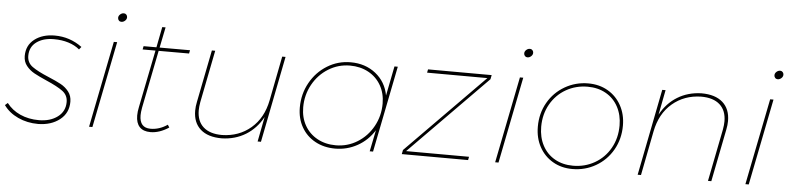

<svg xmlns="http://www.w3.org/2000/svg" viewBox="-48 -914 4709 1145"><g transform="rotate(5 2306.0 -341.0)"><path d="M-5 -85 11 -99Q42 -58 92 -35.5Q142 -13 204 -13Q272 -13 316 -46Q360 -79 360 -135Q360 -176 327.5 -200Q295 -224 230 -252Q182 -273 154 -288.5Q126 -304 106.5 -328.5Q87 -353 87 -387Q87 -451 134.5 -487.5Q182 -524 255 -524Q346 -524 419 -470L406 -454Q379 -477 339.5 -489.5Q300 -502 252 -502Q188 -502 148 -472.5Q108 -443 108 -390Q108 -349 140.5 -325.5Q173 -302 238 -275Q286 -255 314.5 -239.5Q343 -224 362.5 -199Q382 -174 382 -139Q382 -71 331 -31Q280 9 202 10Q136 10 81 -15.5Q26 -41 -5 -85Z M629 -517 526 0H506L609 -517ZM675 -670Q675 -658 665 -649Q655 -640 643 -640Q634 -640 628 -646.5Q622 -653 622 -662Q622 -674 632 -683Q642 -692 654 -692Q663 -692 669 -685.5Q675 -679 675 -670Z M811 -141Q806 -113 806 -95Q806 -20 872 -20Q925 -20 973 -53L983 -37Q927 0 873 0Q830 0 808 -23.5Q786 -47 786 -92Q786 -115 792 -143L861 -487H784L788 -507H865L889 -630H909L884 -507H1066L1062 -487H880Z M1128 -151Q1128 -176 1134 -204L1196 -517H1216L1154 -204Q1149 -176 1149 -155Q1149 -90 1188 -55Q1227 -20 1300 -20Q1401 -22 1472.5 -83Q1544 -144 1565 -251L1617 -517H1637L1535 0H1515L1544 -149Q1506 -79 1443 -40.5Q1380 -2 1300 0Q1217 0 1172.5 -39.5Q1128 -79 1128 -151Z M1748 -224Q1748 -305 1785.5 -372.5Q1823 -440 1887 -479.5Q1951 -519 2027 -519Q2115 -519 2177 -470Q2239 -421 2254 -340L2289 -517H2309L2206 0H2186L2212 -128Q2173 -66 2111.5 -32Q2050 2 1979 2Q1912 2 1859.5 -26.5Q1807 -55 1777.5 -106.5Q1748 -158 1748 -224ZM2238 -290Q2238 -351 2211 -398.5Q2184 -446 2135.5 -472.5Q2087 -499 2025 -499Q1955 -499 1896 -462.5Q1837 -426 1802.5 -363.5Q1768 -301 1768 -227Q1768 -166 1795 -118.5Q1822 -71 1870.5 -44.5Q1919 -18 1981 -18Q2051 -18 2110 -54.5Q2169 -91 2203.5 -153.5Q2238 -216 2238 -290Z M2871 -516 2866 -491 2402 -20 2779 -19 2775 1 2378 0 2383 -25 2847 -496 2486 -497 2490 -517Z M3060 -517 2957 0H2937L3040 -517ZM3106 -670Q3106 -658 3096 -649Q3086 -640 3074 -640Q3065 -640 3059 -646.5Q3053 -653 3053 -662Q3053 -674 3063 -683Q3073 -692 3085 -692Q3094 -692 3100 -685.5Q3106 -679 3106 -670Z M3677 -284Q3677 -204 3640 -139Q3603 -74 3539 -37Q3475 0 3399 0Q3333 0 3281.5 -30Q3230 -60 3201 -113Q3172 -166 3172 -234Q3172 -314 3209 -378.5Q3246 -443 3310 -480Q3374 -517 3450 -517Q3516 -517 3567.5 -487Q3619 -457 3648 -404Q3677 -351 3677 -284ZM3192 -235Q3192 -172 3218 -123Q3244 -74 3291.5 -47Q3339 -20 3401 -20Q3472 -20 3530.5 -53.5Q3589 -87 3623 -147Q3657 -207 3657 -283Q3657 -345 3631 -394Q3605 -443 3557.5 -470Q3510 -497 3448 -497Q3377 -497 3318.5 -463.5Q3260 -430 3226 -370Q3192 -310 3192 -235Z M4299 -366Q4299 -342 4293 -313L4231 0H4211L4273 -313Q4278 -341 4278 -362Q4278 -427 4239 -462Q4200 -497 4127 -497Q4026 -495 3954.5 -434Q3883 -373 3862 -266L3810 0H3790L3892 -517H3912L3883 -368Q3921 -438 3984 -476.5Q4047 -515 4127 -517Q4210 -517 4254.5 -477.5Q4299 -438 4299 -366Z M4558 -517 4455 0H4435L4538 -517ZM4604 -670Q4604 -658 4594 -649Q4584 -640 4572 -640Q4563 -640 4557 -646.5Q4551 -653 4551 -662Q4551 -674 4561 -683Q4571 -692 4583 -692Q4592 -692 4598 -685.5Q4604 -679 4604 -670Z"/></g></svg>

Font: Gontserrat Thin
Style: Italic
Weight: 250
Italic angle: -11.3°
Designer: Julieta Ulanovsky
Foundry: Julieta Ulanovsky
Version: Version 6.001